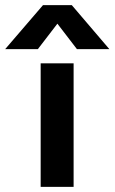

<svg xmlns="http://www.w3.org/2000/svg" viewBox="-98 -726 445 746"><path d="M69 -706H181L327 -535H201L125 -634L49 -535H-78ZM60 -480H188V0H60Z"/></svg>

Font: Prompt Medium
Style: Regular
Weight: 500
Designer: Katatrad Team
Foundry: CadsonDemak
Version: Version 1.001